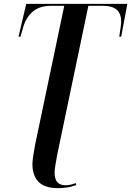

<svg xmlns="http://www.w3.org/2000/svg" viewBox="-20 -734 680 995"><path d="M281 241Q212 241 180 208.5Q148 176 148 116Q148 100 153 68.5Q158 37 162 16L313 -704H245Q186 -704 150.5 -674.5Q115 -645 100 -592L86 -544H76L116 -714H640L608 -544H598Q601 -565 604.5 -587.5Q608 -610 608 -621Q608 -663 585 -683.5Q562 -704 511 -704H438L285 27Q281 44 276 70.5Q271 97 267 122Q263 147 263 159Q263 195 277.5 210.5Q292 226 319 226Q335 226 348 222.5Q361 219 373 215L375 225Q348 235 324 238Q300 241 281 241Z"/></svg>

Font: Noto Serif Display Condensed SemiBold
Style: Italic
Weight: 600
Width: 3
Italic angle: -12°
Designer: Monotype Design Team
Foundry: Monotype Imaging Inc.
Version: Version 2.009